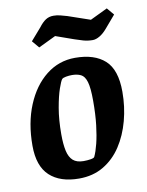

<svg xmlns="http://www.w3.org/2000/svg" viewBox="-82 -770 643 841"><g transform="rotate(-10 239.5 -350.0)"><path d="M202 11Q118 11 71.5 -32Q25 -75 25 -166Q25 -267 57.5 -345.5Q90 -424 146.5 -468.5Q203 -513 275 -513Q361 -513 407.5 -471Q454 -429 454 -331Q454 -264 437.5 -202.5Q421 -141 389.5 -93Q358 -45 311 -17Q264 11 202 11ZM234 -61Q251 -61 266 -63.5Q281 -66 283 -71Q293 -92 301.5 -126Q310 -160 315.5 -206.5Q321 -253 321 -314Q321 -371 313 -398Q305 -425 288.5 -433Q272 -441 249 -441Q236 -441 222 -438.5Q208 -436 204 -431Q198 -424 187 -392.5Q176 -361 167 -309.5Q158 -258 158 -193Q158 -149 164.5 -119.5Q171 -90 187.5 -75.5Q204 -61 234 -61ZM366 -576Q344 -576 324.5 -581.5Q305 -587 288 -593L206 -622L129 -585L102 -617L149 -671Q164 -691 179 -701Q194 -711 214 -711Q228 -711 243 -707.5Q258 -704 274 -699L373 -665L450 -702L477 -670L430 -615Q414 -596 397 -586Q380 -576 366 -576Z"/></g></svg>

Font: Faustina VF Beta
Style: Italic
Weight: 400
Italic angle: -8°
Designer: Alfonso Garcia
Foundry: Omnibus-Type
Version: Version 1.006